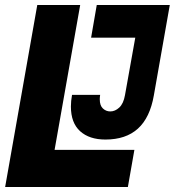

<svg xmlns="http://www.w3.org/2000/svg" viewBox="-52 -745 696 765"><path d="M230.5 -320.5Q230.5 -342.5 235 -367H347Q345.5 -357.5 345.5 -349.5Q345.5 -324.5 358 -312.8Q370.5 -301 387.5 -301Q406.5 -301 423.2 -316.5Q440 -332 446 -366L487 -595H311L333.5 -725H624.5L561 -365Q545.5 -276 497.5 -232.5Q449.5 -189 368 -189Q304 -189 267.2 -222.2Q230.5 -255.5 230.5 -320.5ZM96.5 -725H267.5L165.5 -148H483.5L457.5 0H-31.5Z"/></svg>

Font: JuliaMono Black
Style: Italic
Weight: 900
Italic angle: -9°
Monospace: yes
Designer: cormullion
Foundry: corm
Version: Version 0.057; ttfautohint (v1.8.4)